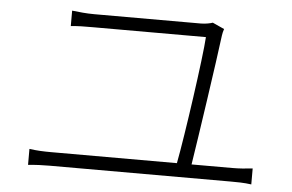

<svg xmlns="http://www.w3.org/2000/svg" viewBox="-45 -723 1091 718"><g transform="rotate(5 500.0 -364.0)"><path d="M693 -124C709 -225 752 -517 764 -614C765 -621 767 -631 770 -639L726 -659C718 -656 699 -652 682 -652H282C250 -652 226 -655 198 -658V-600C226 -603 248 -603 283 -603H705C701 -530 658 -227 638 -124H165C138 -124 112 -125 84 -129V-69C113 -72 138 -73 165 -73H845C864 -73 895 -73 922 -69V-129C897 -126 872 -124 845 -124Z"/></g></svg>

Font: Spoqa Han Sans Neo Light
Style: Regular
Weight: 300
Designer: [Spoqa Han Sans Neo] Dong-huui Kim  Younghwa Kang  Yujin Lee  [Noto Sans] Ryoko NISHIZUKA  (kana & ideographs); Paul D. 
Foundry: Spoqa (http://www.spoqa-han-sans.com)
Version: Version 1.000